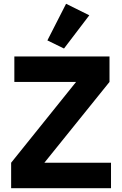

<svg xmlns="http://www.w3.org/2000/svg" viewBox="-20 -997 647 1017"><path d="M319 -740 453 -916 330 -977 231 -783ZM568 0V-135H215L560 -563V-698H56V-563H383L39 -135V0Z"/></svg>

Font: Braiins Sans
Style: Bold
Weight: 700
Designer: Mike Abbink, Paul van der Laan, Pieter van Rosmalen, Jiri Chlebus, Lubos Buracinsky
Foundry: Bold Monday, Sudetype
Version: Version 1.000;hotconv 1.0.109;makeotfexe 2.5.65596